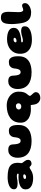

<svg xmlns="http://www.w3.org/2000/svg" viewBox="1625 -2295 900 4190"><g transform="rotate(-90 2075.0 -200.0)"><path d="M284.5 73Q240.5 73 196.5 65.2Q152.5 57.5 116.5 38.8Q80.5 20 58.8 -12Q37 -44 37 -92Q37 -135.5 59.5 -165.2Q82 -195 120.5 -212.8Q159 -230.5 207.8 -238.5Q256.5 -246.5 309 -246.5Q320 -246.5 330.5 -245.8Q341 -245 349.8 -244.2Q358.5 -243.5 363 -243.5Q373 -243.5 377 -247.2Q381 -251 381 -259Q381 -262 380.2 -264.2Q379.5 -266.5 378 -268.8Q376.5 -271 374 -272.5Q367.5 -277.5 355.2 -280.2Q343 -283 328 -283Q307 -283 281 -278.8Q255 -274.5 225.8 -270Q196.5 -265.5 164.5 -265.5Q105.5 -265.5 72.2 -285Q39 -304.5 39 -345.5Q39 -383 62.2 -409.5Q85.5 -436 124.2 -452.5Q163 -469 210 -476.5Q257 -484 304 -484Q404 -484 473.8 -465.2Q543.5 -446.5 580.2 -398.8Q617 -351 617 -263.5Q617 -248 616 -236.5Q615 -225 613.5 -216Q612 -207 611 -199.8Q610 -192.5 610 -185Q610 -170 620.8 -154.8Q631.5 -139.5 645.8 -122.2Q660 -105 670.8 -84.5Q681.5 -64 681.5 -38Q681.5 0.5 657 19.2Q632.5 38 599 38Q575 38 560.8 27.2Q546.5 16.5 537 5.8Q527.5 -5 517 -5Q509 -5 498.2 0.8Q487.5 6.5 474 15Q457.5 25.5 432 39.2Q406.5 53 370.2 63Q334 73 284.5 73ZM303.5 -81Q314 -81 324.8 -83.5Q335.5 -86 345 -90.8Q354.5 -95.5 360.2 -102.5Q366 -109.5 366 -118.5Q366 -128 360.5 -133.2Q355 -138.5 346.5 -141Q338 -143.5 329.5 -143.5Q315.5 -143.5 300.5 -140.2Q285.5 -137 275.2 -129Q265 -121 265 -106.5Q265 -97 271 -91.5Q277 -86 285.8 -83.5Q294.5 -81 303.5 -81Z M1091.5 39Q1007.5 39 940.2 20.8Q873 2.5 825.5 -34.8Q778 -72 752.8 -130Q727.5 -188 727.5 -267.5Q727.5 -289.5 730.2 -310Q733 -330.5 738.8 -349Q744.5 -367.5 752.5 -383.5Q773 -423.5 809.8 -446.8Q846.5 -470 898 -470Q949 -470 974.2 -455Q999.5 -440 1008.2 -418Q1017 -396 1018 -375.5Q1019 -362.5 1019.8 -350.8Q1020.5 -339 1021.5 -328.2Q1022.5 -317.5 1023.8 -307.8Q1025 -298 1026.5 -289Q1032.5 -256 1041.8 -236.5Q1051 -217 1065.2 -208.2Q1079.5 -199.5 1099.5 -199.5Q1112.5 -199.5 1125.2 -206Q1138 -212.5 1148.8 -229Q1159.5 -245.5 1166.5 -275Q1170 -289 1171.8 -302.2Q1173.5 -315.5 1174.8 -328.2Q1176 -341 1178.5 -353.5Q1181 -366 1185.5 -378.5Q1198.5 -412.5 1228.8 -434.5Q1259 -456.5 1315 -456.5Q1364.5 -456.5 1391.2 -431.8Q1418 -407 1430 -366Q1433.5 -353.5 1436 -339.5Q1438.5 -325.5 1439.8 -310.2Q1441 -295 1441.8 -279Q1442.5 -263 1442.5 -246.5Q1442.5 -142.5 1397 -79.8Q1351.5 -17 1272.2 11Q1193 39 1091.5 39Z M2031 230Q1994.5 230 1967 213.8Q1939.5 197.5 1922.5 177.5Q1911.5 164 1903.8 147.5Q1896 131 1891.5 112.2Q1887 93.5 1885 74Q1883 53 1879.5 36.5Q1876 20 1866.5 20Q1857 20 1836.5 22Q1816 24 1779 24Q1731.5 24 1681.2 12.8Q1631 1.5 1588.2 -24.5Q1545.5 -50.5 1519 -93.2Q1492.5 -136 1492.5 -199Q1492.5 -276.5 1520.5 -333.8Q1548.5 -391 1599.2 -428.5Q1650 -466 1718.5 -484.8Q1787 -503.5 1868 -503.5Q1950.5 -503.5 2019.2 -470.5Q2088 -437.5 2129 -379.2Q2170 -321 2170 -244Q2170 -172.5 2155.8 -129Q2141.5 -85.5 2112 -54Q2095 -35.5 2086.5 -21.2Q2078 -7 2078 5.5Q2078 12 2084 20Q2090 28 2101 40Q2112 52 2122.8 64.2Q2133.5 76.5 2145 91Q2152 100 2155.5 110.8Q2159 121.5 2159 133.5Q2159 166 2139.5 187.5Q2120 209 2090.5 219.5Q2061 230 2031 230ZM1845 -186Q1863.5 -186 1879.5 -193.2Q1895.5 -200.5 1905.5 -213.8Q1915.5 -227 1915.5 -245Q1915.5 -260.5 1910.5 -271.8Q1905.5 -283 1897.2 -290Q1889 -297 1878.2 -300.2Q1867.5 -303.5 1855.5 -303.5Q1841 -303.5 1827.5 -299.2Q1814 -295 1803.5 -286.5Q1793 -278 1786.8 -266Q1780.5 -254 1780.5 -239Q1780.5 -225.5 1786 -215.5Q1791.5 -205.5 1800.8 -199Q1810 -192.5 1821.5 -189.2Q1833 -186 1845 -186Z M2591.5 39Q2507.5 39 2440.2 20.8Q2373 2.5 2325.5 -34.8Q2278 -72 2252.8 -130Q2227.5 -188 2227.5 -267.5Q2227.5 -289.5 2230.2 -310Q2233 -330.5 2238.8 -349Q2244.5 -367.5 2252.5 -383.5Q2273 -423.5 2309.8 -446.8Q2346.5 -470 2398 -470Q2449 -470 2474.2 -455Q2499.5 -440 2508.2 -418Q2517 -396 2518 -375.5Q2519 -362.5 2519.8 -350.8Q2520.5 -339 2521.5 -328.2Q2522.5 -317.5 2523.8 -307.8Q2525 -298 2526.5 -289Q2532.5 -256 2541.8 -236.5Q2551 -217 2565.2 -208.2Q2579.5 -199.5 2599.5 -199.5Q2612.5 -199.5 2625.2 -206Q2638 -212.5 2648.8 -229Q2659.5 -245.5 2666.5 -275Q2670 -289 2671.8 -302.2Q2673.5 -315.5 2674.8 -328.2Q2676 -341 2678.5 -353.5Q2681 -366 2685.5 -378.5Q2698.5 -412.5 2728.8 -434.5Q2759 -456.5 2815 -456.5Q2864.5 -456.5 2891.2 -431.8Q2918 -407 2930 -366Q2933.5 -353.5 2936 -339.5Q2938.5 -325.5 2939.8 -310.2Q2941 -295 2941.8 -279Q2942.5 -263 2942.5 -246.5Q2942.5 -142.5 2897 -79.8Q2851.5 -17 2772.2 11Q2693 39 2591.5 39Z M3300.5 46.5Q3211.5 46.5 3142.8 18.8Q3074 -9 3035.2 -65.5Q2996.5 -122 2996.5 -207.5Q2996.5 -278 3021.2 -331.8Q3046 -385.5 3089.8 -422.2Q3133.5 -459 3190.8 -477.8Q3248 -496.5 3313 -496.5Q3357 -496.5 3401 -489.8Q3445 -483 3481.5 -466.8Q3518 -450.5 3540 -422.5Q3562 -394.5 3562 -352.5Q3562 -324.5 3554.2 -303.8Q3546.5 -283 3532.5 -268Q3518.5 -253 3499.8 -242Q3481 -231 3459 -222Q3437 -213 3403.2 -205Q3369.5 -197 3334.8 -192Q3300 -187 3274.5 -187Q3259 -187 3252.5 -183.8Q3246 -180.5 3246 -172Q3246 -167 3248.2 -163Q3250.5 -159 3255 -156.5Q3260.5 -153 3269.2 -151.8Q3278 -150.5 3289 -150.5Q3314.5 -150.5 3347 -160Q3379.5 -169.5 3417.2 -179Q3455 -188.5 3497 -188.5Q3542 -188.5 3569.2 -172Q3596.5 -155.5 3596.5 -106.5Q3596.5 -65.5 3571.5 -36.2Q3546.5 -7 3504.2 11.2Q3462 29.5 3409 38Q3356 46.5 3300.5 46.5ZM3280 -289Q3291.5 -289 3306.8 -293.8Q3322 -298.5 3333.5 -307.8Q3345 -317 3345 -330Q3345 -347 3331.5 -350.8Q3318 -354.5 3303.5 -354.5Q3293.5 -354.5 3283.2 -351.2Q3273 -348 3264.5 -342.2Q3256 -336.5 3250.8 -329Q3245.5 -321.5 3245.5 -313Q3245.5 -303 3250.2 -297.8Q3255 -292.5 3263 -290.8Q3271 -289 3280 -289Z M3903 29.5Q3836.5 29.5 3791.5 11Q3746.5 -7.5 3719 -43Q3691.5 -78.5 3677 -129.5Q3670.5 -152.5 3665.2 -180.8Q3660 -209 3656.2 -239.5Q3652.5 -270 3649.8 -298.8Q3647 -327.5 3645.8 -351Q3644.5 -374.5 3644.5 -389.5Q3644.5 -464 3655.2 -518Q3666 -572 3696.8 -601Q3727.5 -630 3786.5 -630Q3858 -630 3885 -590.2Q3912 -550.5 3912 -465.5Q3912 -455 3911.5 -438.2Q3911 -421.5 3910.2 -400.8Q3909.5 -380 3908.8 -357.2Q3908 -334.5 3907.2 -312.2Q3906.5 -290 3906 -270Q3905.5 -250 3905.5 -234.5Q3905.5 -214.5 3908.5 -197.8Q3911.5 -181 3917.8 -168.8Q3924 -156.5 3933.2 -149.8Q3942.5 -143 3955 -143Q3969.5 -143 3985 -149.2Q4000.5 -155.5 4017 -161.8Q4033.5 -168 4050.5 -168Q4074 -168 4088 -150.5Q4102 -133 4102 -103.5Q4102 -71.5 4082.2 -46.5Q4062.5 -21.5 4031.5 -4.8Q4000.5 12 3966.2 20.8Q3932 29.5 3903 29.5Z"/></g></svg>

Font: Gluten Black
Style: Regular
Weight: 900
Designer: Tyler Finck
Foundry: Etcetera Type Company
Version: Version 1.300